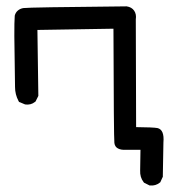

<svg xmlns="http://www.w3.org/2000/svg" viewBox="-20 -520 540 604"><path d="M448.7 62.5 435.1 55.7 433.1 54.7 431.6 52.7Q419.9 37.6 420.9 16.1L421.9 -48.8H374.5Q360.8 -47.9 351.1 -53Q341.3 -58.1 339.8 -70.3Q337.9 -85.9 336.9 -429.7L97.7 -425.8L100.6 -220.7V-218.3L99.6 -216.3L92.8 -202.6L91.8 -200.7L89.8 -199.2Q77.1 -189 59.1 -191.4L58.1 -191.9L56.6 -192.4L43 -198.2L40 -199.2L38.1 -202.6Q27.3 -223.1 27.3 -246.1Q25.4 -359.9 25.1 -406Q24.9 -452.1 26.4 -470.7Q28.8 -480.5 35.9 -486.6Q43 -492.7 53.2 -494.6Q69.3 -497.1 377 -500H377.4H378.4Q394.5 -497.6 402.1 -486.3Q409.7 -475.1 407.2 -459L408.2 -120.1Q461.4 -119.6 475.1 -117.2Q497.6 -112.3 494.1 -71.8L492.2 34.2V36.6L491.2 38.1L485.4 50.8L484.4 53.2L482.4 54.7Q469.7 64.9 452.6 63.5H450.7Z"/></svg>

Font: NaikaiFont
Style: Bold
Weight: 700
Version: Version 1.89